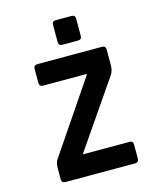

<svg xmlns="http://www.w3.org/2000/svg" viewBox="-123 -931 847 1019"><g transform="rotate(-15 300.0 -421.5)"><path d="M261 -729V-823Q261 -843 281 -843H368Q388 -843 388 -824V-729Q388 -708 368 -708H281Q261 -708 261 -729ZM88 -21V-81Q88 -114 101 -130L366 -521V-525H127Q106 -525 106 -546V-622Q106 -643 127 -643H482Q502 -643 502 -622V-536Q502 -506 487 -484L238 -122V-118H492Q512 -118 512 -99V-23Q512 0 492 0H109Q88 0 88 -21Z"/></g></svg>

Font: RajdhaniMono
Style: Bold
Weight: 700
Monospace: yes
Designer: Satya Rajpurohit, Jyotish Sonowal
Foundry: Indian Type Foundry
Version: Version 1.201;PS 1.0;hotconv 1.0.78;makeotf.lib2.5.61930; tt